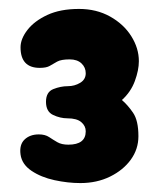

<svg xmlns="http://www.w3.org/2000/svg" viewBox="-20 -806 356 430"><path d="M160 -396Q132 -396 102 -402.5Q72 -409 50.5 -423.5Q29 -438 26 -460Q23 -482 35 -493.5Q47 -505 67 -505Q81 -505 90 -499Q99 -493 108.5 -487.5Q118 -482 133 -482Q172 -482 172 -512Q172 -524 162 -532.5Q152 -541 131 -541Q115 -541 99 -548.5Q83 -556 83 -578Q83 -600 99.5 -606.5Q116 -613 132 -613Q147 -613 159.5 -620.5Q172 -628 172 -642Q172 -655 162.5 -664Q153 -673 136 -673Q117 -673 108 -668Q99 -663 91.5 -658.5Q84 -654 69 -654Q26 -654 26 -700Q26 -719 41.5 -739Q57 -759 86 -772.5Q115 -786 157 -786Q196 -786 226.5 -769Q257 -752 274 -725Q291 -698 291 -669Q291 -649 282 -624.5Q273 -600 253 -582Q266 -571 278 -553.5Q290 -536 290 -501Q290 -472 273 -448.5Q256 -425 226.5 -410.5Q197 -396 160 -396Z"/></svg>

Font: Cherry Bomb One
Style: Regular
Weight: 400
Designer: satsuyako
Foundry: satsuyako
Version: Version 4.100; ttfautohint (v1.8.3)